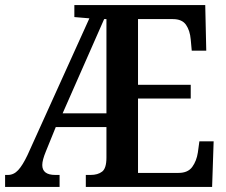

<svg xmlns="http://www.w3.org/2000/svg" viewBox="-20 -734 889 754"><path d="M0 0V-47H11Q34 -47 51.5 -66Q69 -85 88 -125L331 -662L272 -667V-714H786L790 -535H733L729 -579Q726 -614 710.5 -636.5Q695 -659 659 -659H522V-401H729V-347H522V-55H681Q718 -55 735 -78.5Q752 -102 757 -135L763 -179H819L813 0H317V-47H336Q364 -47 381 -60Q398 -73 398 -115V-235H199L160 -139Q146 -105 146 -86Q146 -47 197 -47H214V0ZM226 -289H398V-659H389Z"/></svg>

Font: Noto Serif Hebrew Condensed SemiBold
Style: Regular
Weight: 600
Width: 3
Designer: Monotype Design Team
Foundry: Monotype Imaging Inc.
Version: Version 2.004; ttfautohint (v1.8.4.7-5d5b)